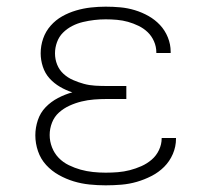

<svg xmlns="http://www.w3.org/2000/svg" viewBox="-20 -548 640 576"><path d="M297 8Q273 8 248.5 5.5Q224 3 201 -4Q178 -11 156.5 -23Q135 -35 118.5 -53Q102 -71 94 -94.5Q86 -118 86 -142Q86 -165 93.5 -187.5Q101 -210 117 -226.5Q133 -243 154 -254Q175 -265 197 -271Q178 -277 160 -287.5Q142 -298 128.5 -313Q115 -328 108.5 -348Q102 -368 102 -388Q102 -411 109.5 -432.5Q117 -454 132 -471Q147 -488 166.5 -499Q186 -510 208 -516.5Q230 -523 252.5 -525.5Q275 -528 297 -528Q319 -528 341 -526Q363 -524 384.5 -517.5Q406 -511 425.5 -500Q445 -489 460 -473Q475 -457 483.5 -436Q492 -415 492 -393V-389H449V-391Q449 -408 442 -424Q435 -440 423 -451.5Q411 -463 395.5 -470.5Q380 -478 364 -482.5Q348 -487 331 -488.5Q314 -490 297 -490Q280 -490 263 -488Q246 -486 229 -482Q212 -478 196.5 -470Q181 -462 169 -450Q157 -438 151 -421.5Q145 -405 145 -388Q145 -370 151.5 -354Q158 -338 170.5 -326.5Q183 -315 199 -308Q215 -301 231.5 -296.5Q248 -292 265.5 -291Q283 -290 300 -290H359V-251H300Q281 -251 262 -249.5Q243 -248 224.5 -243.5Q206 -239 188.5 -231Q171 -223 157 -210.5Q143 -198 136 -180Q129 -162 129 -143Q129 -124 136 -106Q143 -88 156 -74.5Q169 -61 186.5 -52.5Q204 -44 222 -39Q240 -34 259 -32Q278 -30 297 -30Q316 -30 334 -31.5Q352 -33 369.5 -37.5Q387 -42 404 -49.5Q421 -57 435 -69Q449 -81 457 -98Q465 -115 465 -133V-134H508V-132Q508 -108 498.5 -86Q489 -64 472.5 -47.5Q456 -31 434.5 -20Q413 -9 390.5 -2.5Q368 4 344.5 6Q321 8 297 8Z"/></svg>

Font: Iosevka Etoile Extralight
Style: Regular
Weight: 200
Designer: Belleve Invis
Foundry: Belleve Invis
Version: Version 22.1.2; ttfautohint (v1.8.4)